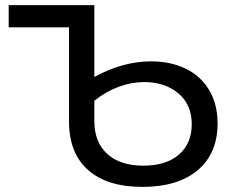

<svg xmlns="http://www.w3.org/2000/svg" viewBox="-20 -720 912 751"><path d="M706 -451.5C666.7 -470.5 621.7 -480 571 -480C497.7 -480 423.7 -459.7 349 -419V-700H14V-613H249L250 -614V-245C250 -162.3 274.8 -99 324.5 -55C374.2 -11 445 11 537 11C629.7 11 701.8 -10.8 753.5 -54.5C805.2 -98.2 831 -159 831 -237C831 -287.7 820 -331.3 798 -368C776 -404.7 745.3 -432.5 706 -451.5ZM680 -115.5C646.7 -86.5 600.3 -72 541 -72C480.3 -72 433.2 -87.3 399.5 -118C365.8 -148.7 349 -191.7 349 -247V-326C379 -350 410.7 -368.2 444 -380.5C477.3 -392.8 510.7 -399 544 -399C598 -399 642.5 -384.3 677.5 -355C712.5 -325.7 730 -285.3 730 -234C730 -184 713.3 -144.5 680 -115.5Z"/></svg>

Font: ICO Headline
Style: Regular
Weight: 500
Designer: Julieta Ulanovsky
Foundry: Julieta Ulanovsky
Version: Version 7.200